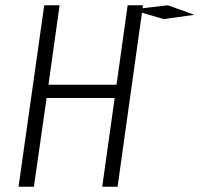

<svg xmlns="http://www.w3.org/2000/svg" viewBox="-20 -705 754 725"><path d="M714 -649 598 -633 516 -657 424 0H366L413 -335H156L108 0H50L147 -685H205L163 -385H420L462 -685H520L518 -674L614 -685Z"/></svg>

Font: Fira Sans Extra Condensed Light
Style: Italic
Weight: 300
Width: 3
Italic angle: -8°
Designer: Carrois Corporate & Edenspiekermann AG
Foundry: Carrois Corporate GbR & Edenspiekermann AG
Version: Version 4.203